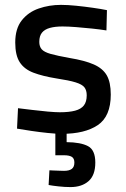

<svg xmlns="http://www.w3.org/2000/svg" viewBox="-20 -530 508 776"><path d="M230.8 10.9Q206 10.9 172.9 7.4Q139.7 4 106.7 -0.9Q73.7 -5.9 48.8 -10.1L52.8 -92.7Q78.4 -89.7 110.5 -85.7Q142.7 -81.7 173.3 -79Q203.9 -76.3 221.9 -76.3Q259.5 -76.3 283.5 -82.7Q307.5 -89.1 319 -103.9Q330.5 -118.7 330.5 -144.8Q330.5 -165.1 321.2 -177Q311.9 -189 285.6 -197.1Q259.3 -205.3 208.1 -213Q152.6 -222 115.4 -236.1Q78.2 -250.1 59.9 -278.3Q41.6 -306.4 41.6 -358.1Q41.6 -414.2 67.9 -447.6Q94.2 -481 136.5 -495.6Q178.9 -510.3 226.4 -510.3Q253.8 -510.3 287.6 -506.8Q321.5 -503.4 355 -498.6Q388.4 -493.9 412.2 -489L410.2 -407Q385.7 -411 352.5 -414.5Q319.4 -418 287.3 -420.5Q255.2 -423 232.7 -423Q202.5 -423 181.6 -417.2Q160.6 -411.4 149.7 -398.1Q138.8 -384.7 138.8 -360.7Q138.8 -342.2 148.4 -331Q158.1 -319.7 184.7 -312.1Q211.3 -304.6 261.4 -295.6Q322.4 -285.6 358.9 -269.6Q395.5 -253.5 411.6 -225.4Q427.7 -197.3 427.7 -147.8Q427.7 -59.8 375.3 -24.4Q322.9 10.9 230.8 10.9ZM265 226.1Q241.6 226.1 216.6 223.3Q191.6 220.6 176.5 217.7L179.7 158.3Q184.1 158.7 196 159.1Q208 159.5 220.6 160Q233.2 160.5 238.9 160.5Q259.7 160.5 270.2 152.6Q280.6 144.8 280.6 127Q280.6 110.3 270.2 103.9Q259.7 97.5 238.9 97.5H203.7V-1H249.3V44.5Q306.1 45.1 335.6 60.6Q365.2 76.2 365.2 127Q365.2 178.3 337.8 202.2Q310.4 226.1 265 226.1Z"/></svg>

Font: Titillium Web SemiBold
Style: Regular
Weight: 600
Designer: Mohamed Gaber, Accademia di Belle Arti di Urbino
Foundry: Kief Type Foundry, Accademia di Belle Arti di Urbino
Version: Version 3.000; ttfautohint (v1.8.4)